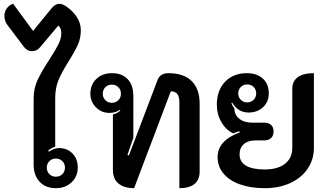

<svg xmlns="http://www.w3.org/2000/svg" viewBox="-20 -976 1718 1005"><path d="M156 -116V-462Q156 -513 177 -558Q198 -603 239 -665Q272 -716 286.5 -745.5Q301 -775 301 -804Q301 -829 285 -842L190 -729Q173 -708 147 -708Q122 -708 105 -731L19 -845Q3 -867 3 -892Q3 -914 15.5 -932Q28 -950 49 -956L153 -814L252 -935Q270 -956 291 -956Q306 -956 326 -943Q361 -919 382 -887Q403 -855 403 -818Q403 -776 387.5 -741.5Q372 -707 340 -656Q305 -601 287 -559Q269 -517 269 -462V-208Q246 -201 232 -187L236 -182Q247 -190 261.5 -195.5Q276 -201 289 -201Q332 -201 359.5 -172.5Q387 -144 387 -100Q387 -52 354.5 -21.5Q322 9 272 9Q219 9 187.5 -24.5Q156 -58 156 -116ZM320 -99Q320 -119 306.5 -132.5Q293 -146 272 -146Q252 -146 238.5 -132.5Q225 -119 225 -99Q225 -78 238.5 -64.5Q252 -51 272 -51Q293 -51 306.5 -64.5Q320 -78 320 -99Z M571 -86V-377Q593 -382 610 -397L606 -401Q585 -385 552 -385Q511 -385 482 -414.5Q453 -444 453 -485Q453 -533 484.5 -563Q516 -593 566 -593Q619 -593 648.5 -561.5Q678 -530 678 -473V-255L647 -165L655 -163L805 -558Q819 -593 862 -593Q941 -593 983 -552Q1025 -511 1025 -433V-78Q1025 -35 998 -13Q971 9 919 9V-439Q919 -470 908 -484Q897 -498 874 -498L682 9Q629 9 600 -15.5Q571 -40 571 -86ZM613 -485Q613 -506 599.5 -519.5Q586 -533 566 -533Q545 -533 531.5 -519.5Q518 -506 518 -485Q518 -465 531.5 -451.5Q545 -438 566 -438Q586 -438 599.5 -451.5Q613 -465 613 -485Z M1119 -154Q1119 -240 1235 -283L1234 -289Q1223 -287 1201 -278Q1163 -295 1139 -336.5Q1115 -378 1115 -428Q1115 -503 1158 -548Q1201 -593 1272 -593Q1325 -593 1356 -564.5Q1387 -536 1387 -487Q1387 -443 1357 -415Q1327 -387 1281 -387Q1226 -387 1195 -439L1191 -437Q1196 -422 1207 -408Q1207 -375 1232.5 -354.5Q1258 -334 1301 -334H1363Q1386 -334 1399 -322Q1412 -310 1412 -288Q1412 -266 1399 -253.5Q1386 -241 1363 -241H1317Q1278 -241 1256 -221.5Q1234 -202 1234 -168Q1234 -129 1267.5 -109Q1301 -89 1366 -89Q1434 -89 1472 -119Q1510 -149 1510 -202V-511Q1510 -551 1538.5 -572Q1567 -593 1623 -593V-202Q1623 -141 1590.5 -93Q1558 -45 1499.5 -18Q1441 9 1366 9Q1292 9 1236 -11Q1180 -31 1149.5 -68Q1119 -105 1119 -154ZM1321 -487Q1321 -507 1308 -520.5Q1295 -534 1274 -534Q1254 -534 1240.5 -520.5Q1227 -507 1227 -487Q1227 -467 1240.5 -453.5Q1254 -440 1274 -440Q1294 -440 1307.5 -453.5Q1321 -467 1321 -487Z"/></svg>

Font: K2D SemiBold
Style: Regular
Weight: 600
Designer: Katatrad Aksorn Co.,Ltd.
Foundry: Cadson Demak Co.,Ltd.
Version: Version 1.000; ttfautohint (v1.6)